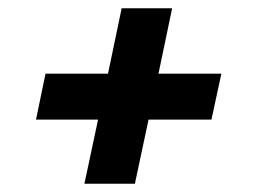

<svg xmlns="http://www.w3.org/2000/svg" viewBox="-20 -485 619 464"><path d="M184 -41 217 -196H67L90 -307H241L274 -465H396L363 -307H515L491 -196H339L306 -41Z"/></svg>

Font: Saira Thin Expanded
Style: Bold Italic
Weight: 700
Width: 7
Italic angle: -12°
Version: Version 1.101